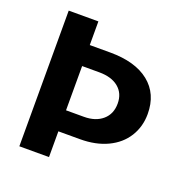

<svg xmlns="http://www.w3.org/2000/svg" viewBox="-120 -767 840 876"><g transform="rotate(20 300.0 -329.5)"><path d="M566.9 -338.4Q566.9 -276.9 536.4 -228Q505.9 -179.2 449 -152.1Q392.1 -125 315.9 -125H210.9V0H66.9V-658.7H210.9V-543.9H310.1Q432.1 -543.9 499.5 -490Q566.9 -436 566.9 -338.4ZM421.9 -336.4Q421.9 -385.7 387.9 -413.8Q354 -441.9 293.9 -441.9H210.9V-227.1H297.9Q354 -227.1 387.9 -256.3Q421.9 -285.6 421.9 -336.4Z"/></g></svg>

Font: Liberation Mono
Style: Bold
Weight: 700
Monospace: yes
Designer: Steve Matteson
Foundry: Ascender Corporation
Version: Version 2.1.5